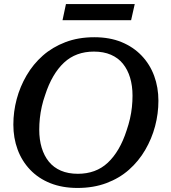

<svg xmlns="http://www.w3.org/2000/svg" viewBox="-20 -912 845 949"><path d="M363 17Q288 17 229 -6.5Q170 -30 129 -73Q88 -116 67 -173Q46 -230 46 -296Q46 -360 62.5 -422Q79 -484 111.5 -539.5Q144 -595 191.5 -637Q239 -679 303 -703.5Q367 -728 446 -728Q522 -728 580.5 -704Q639 -680 680 -637Q721 -594 742 -537Q763 -480 763 -414Q763 -350 746.5 -288Q730 -226 697.5 -170.5Q665 -115 617.5 -73Q570 -31 506 -7Q442 17 363 17ZM444 -657Q400 -657 363 -643.5Q326 -630 296.5 -602.5Q267 -575 243.5 -535Q220 -495 203 -442Q193 -414 186.5 -385Q180 -356 177 -327.5Q174 -299 174 -271Q174 -222 186 -182Q198 -142 221.5 -113Q245 -84 281 -68.5Q317 -53 365 -53Q409 -53 446 -66.5Q483 -80 512.5 -107.5Q542 -135 565.5 -175Q589 -215 606 -268Q616 -297 622.5 -325.5Q629 -354 632 -382.5Q635 -411 635 -439Q635 -488 623 -528Q611 -568 587.5 -597Q564 -626 528 -641.5Q492 -657 444 -657ZM306 -892H646L628 -812H289Z"/></svg>

Font: Roboto Serif 20pt Medium
Style: Italic
Weight: 500
Italic angle: -10°
Version: Version 1.008